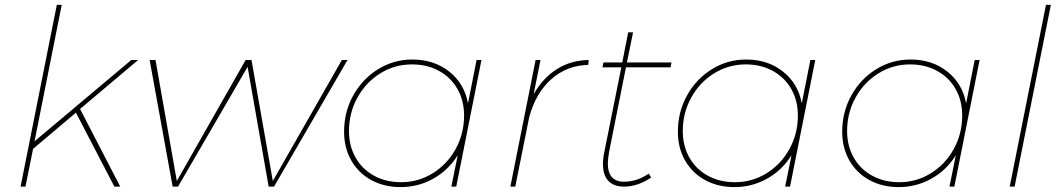

<svg xmlns="http://www.w3.org/2000/svg" viewBox="-20 -762 4330 784"><path d="M544 -517 307 -317 471 0H447L290 -302L115 -154L84 0H64L212 -742H232L121 -185L516 -517Z M1399 -517 1099 0H1077L991 -489L707 0H685L591 -517H615L702 -23L983 -517H1007L1094 -23L1376 -517Z M1385 -224Q1385 -305 1422.5 -372.5Q1460 -440 1524 -479.5Q1588 -519 1664 -519Q1752 -519 1814 -470Q1876 -421 1891 -340L1926 -517H1946L1843 0H1823L1849 -128Q1810 -66 1748.5 -32Q1687 2 1616 2Q1549 2 1496.5 -26.5Q1444 -55 1414.5 -106.5Q1385 -158 1385 -224ZM1875 -290Q1875 -351 1848 -398.5Q1821 -446 1772.5 -472.5Q1724 -499 1662 -499Q1592 -499 1533 -462.5Q1474 -426 1439.5 -363.5Q1405 -301 1405 -227Q1405 -166 1432 -118.5Q1459 -71 1507.5 -44.5Q1556 -18 1618 -18Q1688 -18 1747 -54.5Q1806 -91 1840.5 -153.5Q1875 -216 1875 -290Z M2384 -517 2382 -497Q2295 -495 2231.5 -439Q2168 -383 2141 -284L2084 0H2064L2167 -517H2187L2159 -377Q2196 -443 2253.5 -479.5Q2311 -516 2384 -517Z M2467 -141Q2462 -113 2462 -95Q2462 -20 2528 -20Q2581 -20 2629 -53L2639 -37Q2583 0 2529 0Q2486 0 2464 -23.5Q2442 -47 2442 -92Q2442 -115 2448 -143L2517 -487H2440L2444 -507H2521L2545 -630H2565L2540 -507H2722L2718 -487H2536Z M2748 -224Q2748 -305 2785.5 -372.5Q2823 -440 2887 -479.5Q2951 -519 3027 -519Q3115 -519 3177 -470Q3239 -421 3254 -340L3289 -517H3309L3206 0H3186L3212 -128Q3173 -66 3111.5 -32Q3050 2 2979 2Q2912 2 2859.5 -26.5Q2807 -55 2777.5 -106.5Q2748 -158 2748 -224ZM3238 -290Q3238 -351 3211 -398.5Q3184 -446 3135.5 -472.5Q3087 -499 3025 -499Q2955 -499 2896 -462.5Q2837 -426 2802.5 -363.5Q2768 -301 2768 -227Q2768 -166 2795 -118.5Q2822 -71 2870.5 -44.5Q2919 -18 2981 -18Q3051 -18 3110 -54.5Q3169 -91 3203.5 -153.5Q3238 -216 3238 -290Z M3419 -224Q3419 -305 3456.5 -372.5Q3494 -440 3558 -479.5Q3622 -519 3698 -519Q3786 -519 3848 -470Q3910 -421 3925 -340L3960 -517H3980L3877 0H3857L3883 -128Q3844 -66 3782.5 -32Q3721 2 3650 2Q3583 2 3530.5 -26.5Q3478 -55 3448.5 -106.5Q3419 -158 3419 -224ZM3909 -290Q3909 -351 3882 -398.5Q3855 -446 3806.5 -472.5Q3758 -499 3696 -499Q3626 -499 3567 -462.5Q3508 -426 3473.5 -363.5Q3439 -301 3439 -227Q3439 -166 3466 -118.5Q3493 -71 3541.5 -44.5Q3590 -18 3652 -18Q3722 -18 3781 -54.5Q3840 -91 3874.5 -153.5Q3909 -216 3909 -290Z M4271 -742 4123 0H4103L4251 -742Z"/></svg>

Font: TypoPRO Montserrat
Style: Italic
Weight: 250
Italic angle: -11.3°
Designer: Julieta Ulanovsky
Foundry: Julieta Ulanovsky
Version: Version 6.001